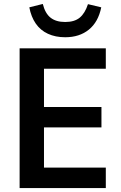

<svg xmlns="http://www.w3.org/2000/svg" viewBox="-20 -949 613 969"><path d="M79 0V-705H514V-602H202V-409H492V-306H202V-103H514V0ZM309 -761Q260 -761 222 -778.5Q184 -796 160.5 -830Q137 -864 128 -912L196 -929Q208 -881 235.5 -859.5Q263 -838 309 -838Q356 -838 382.5 -860Q409 -882 424 -928L491 -912Q476 -838 428.5 -799.5Q381 -761 309 -761Z"/></svg>

Font: Nunito Sans 10pt SemiCondensed
Style: Bold
Weight: 700
Width: 4
Designer: Vernon Adams
Foundry: Vernon Adams
Version: Version 3.101;gftools[0.9.27]